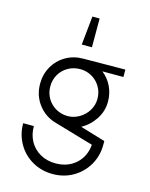

<svg xmlns="http://www.w3.org/2000/svg" viewBox="-138 -853 882 1129"><g transform="rotate(15 303.5 -288.5)"><path d="M50 -55H115Q115 -3 137.5 37.5Q160 78 201 101Q242 124 294 124Q369 124 418 79.5Q467 35 473 -37L237 -106Q170 -124 128 -178.5Q86 -233 86 -306Q86 -363 113 -410.5Q140 -458 187.5 -485.5Q235 -513 293 -513L549 -515V-470H421Q458 -441 478.5 -398.5Q499 -356 499 -306Q499 -248 467 -199Q435 -150 385 -123L538 -77V-53Q538 14 505.5 69.5Q473 125 417.5 157Q362 189 294 189Q226 189 170 157Q114 125 82 69Q50 13 50 -55ZM435 -306Q435 -346 416 -378.5Q397 -411 364.5 -430Q332 -449 292 -449Q252 -449 219 -430Q186 -411 167 -378.5Q148 -346 148 -306Q148 -266 167 -233.5Q186 -201 219 -182Q252 -163 292 -163Q327 -163 360.5 -182Q394 -201 414.5 -234Q435 -267 435 -306ZM281 -766H325V-591H263Z"/></g></svg>

Font: Lineal Light
Style: Regular
Weight: 300
Designer: Created by Frank Adebiaye with contributions from Anton Moglia & Ariel Martín Pérez
Created by Frank ADEBIAYE with FontF
Foundry: Velvetyne Type Foundry
Version: Version 2.000